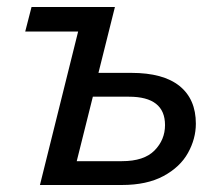

<svg xmlns="http://www.w3.org/2000/svg" viewBox="-20 -528 639 548"><path d="M539 -175Q539 -132 516.5 -91.5Q494 -51 446.5 -25.5Q399 0 328 0H94L203 -438H52L70 -508H308L261 -320H355Q446 -320 492.5 -282.5Q539 -245 539 -175ZM451 -171Q451 -252 348 -252H245L199 -68H328Q391 -68 421 -98.5Q451 -129 451 -171Z"/></svg>

Font: CST
Style: Italic
Weight: 400
Italic angle: -14°
Version: Version 1.00